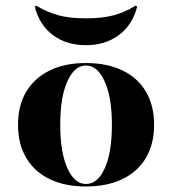

<svg xmlns="http://www.w3.org/2000/svg" viewBox="-20 -655 615 686"><path d="M287.1 11.3Q212.1 11.3 157.7 -14.9Q103.2 -41.1 73.8 -90.7Q44.4 -140.3 44.4 -208.9Q44.4 -278.2 73.8 -327.4Q103.2 -376.6 157.7 -403.2Q212.1 -429.8 287.1 -429.8Q362.1 -429.8 416.9 -403.6Q471.8 -377.4 501.2 -327.8Q530.6 -278.2 530.6 -208.9Q530.6 -140.3 501.2 -90.7Q471.8 -41.1 416.9 -14.9Q362.1 11.3 287.1 11.3ZM287.1 2.4Q329 2.4 354.4 -54Q379.8 -110.5 379.8 -208.9Q379.8 -307.3 354 -364.1Q328.2 -421 287.1 -421Q246 -421 220.6 -364.1Q195.2 -307.3 195.2 -209.7Q195.2 -111.3 220.6 -54.4Q246 2.4 287.1 2.4ZM287.1 -493.5Q217.7 -493.5 169.4 -529.4Q121 -565.3 104 -631.5L109.7 -634.7Q148.4 -611.3 188.7 -600.4Q229 -589.5 287.1 -589.5Q346 -589.5 386.3 -600.4Q426.6 -611.3 464.5 -634.7L470.2 -631.5Q453.2 -565.3 404.4 -529.4Q355.6 -493.5 287.1 -493.5Z"/></svg>

Font: Playfair 144pt SemiExpanded Black
Style: Regular
Weight: 900
Width: 6
Designer: Claus Eggers Sørensen
Foundry: Claus Eggers Sørensen
Version: Version 2.203